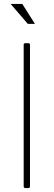

<svg xmlns="http://www.w3.org/2000/svg" viewBox="-20 -953 272 973"><path d="M124 0H108Q101 0 100 -8V-726Q100 -734 108 -734H124Q132 -734 132 -726V-8Q132 -1 124 0ZM157 -832H121L34 -933H93Z"/></svg>

Font: YamahaIndonesia935. App Thin
Style: Regular
Weight: 100
Designer: Dalton Maag Ltd
Foundry: Dalton Maag Ltd
Version: Version 1.002